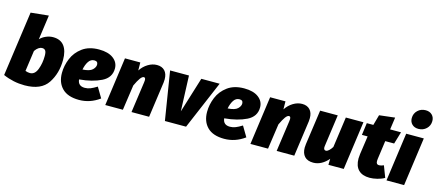

<svg xmlns="http://www.w3.org/2000/svg" viewBox="-57 -1426 4649 2043"><g transform="rotate(15 2267.5 -404.5)"><path d="M571 -347Q571 -199 498.5 -89.5Q426 20 244 20Q120 20 7 -30L107 -744L303 -764L265 -493Q291 -521 330 -537.5Q369 -554 407 -554Q489 -554 530 -500.5Q571 -447 571 -347ZM247 -359 215 -131Q241 -121 266 -121Q320 -121 346 -189Q372 -257 372 -338Q372 -381 360 -396.5Q348 -412 326 -412Q283 -412 247 -359Z M789 -191Q796 -120 870 -120Q902 -120 932 -132Q962 -144 1002 -169L1069 -56Q965 20 844 20Q720 20 657.5 -42.5Q595 -105 595 -211Q595 -291 627.5 -370Q660 -449 731.5 -501.5Q803 -554 914 -554Q1015 -554 1071.5 -511.5Q1128 -469 1128 -401Q1128 -300 1030.5 -252Q933 -204 789 -191ZM934 -392Q934 -429 895 -429Q856 -429 832 -393.5Q808 -358 797 -302Q876 -307 905 -335Q934 -363 934 -392Z M1669 -428Q1669 -405 1667 -393L1612 0H1418L1466 -341Q1468 -359 1468 -364Q1468 -393 1450 -393Q1432 -393 1411 -364.5Q1390 -336 1363 -278L1323 0H1129L1203 -534H1372L1373 -446Q1405 -495 1453 -524.5Q1501 -554 1552 -554Q1607 -554 1638 -521Q1669 -488 1669 -428Z M2019 0H1786L1700 -534H1908L1923 -143L2044 -534H2246Z M2388 -191Q2395 -120 2469 -120Q2501 -120 2531 -132Q2561 -144 2601 -169L2668 -56Q2564 20 2443 20Q2319 20 2256.5 -42.5Q2194 -105 2194 -211Q2194 -291 2226.5 -370Q2259 -449 2330.5 -501.5Q2402 -554 2513 -554Q2614 -554 2670.5 -511.5Q2727 -469 2727 -401Q2727 -300 2629.5 -252Q2532 -204 2388 -191ZM2533 -392Q2533 -429 2494 -429Q2455 -429 2431 -393.5Q2407 -358 2396 -302Q2475 -307 2504 -335Q2533 -363 2533 -392Z M3268 -428Q3268 -405 3266 -393L3211 0H3017L3065 -341Q3067 -359 3067 -364Q3067 -393 3049 -393Q3031 -393 3010 -364.5Q2989 -336 2962 -278L2922 0H2728L2802 -534H2971L2972 -446Q3004 -495 3052 -524.5Q3100 -554 3151 -554Q3206 -554 3237 -521Q3268 -488 3268 -428Z M3296 -112Q3296 -130 3299 -151L3353 -534H3547L3499 -189Q3497 -175 3497 -170Q3497 -138 3522 -138Q3536 -138 3554 -154Q3572 -170 3589 -197L3636 -534H3830L3756 0H3587L3589 -67Q3555 -26 3512.5 -3Q3470 20 3424 20Q3360 20 3328 -15Q3296 -50 3296 -112Z M4159 -148 4207 -22Q4173 -2 4128 9Q4083 20 4045 20Q3964 20 3921.5 -23Q3879 -66 3879 -148Q3879 -162 3883 -198L3912 -400H3849L3867 -534H3939L3971 -649L4143 -669L4124 -534H4244L4204 -400H4106L4078 -198Q4076 -180 4076 -174Q4076 -153 4084 -144Q4092 -135 4108 -135Q4130 -135 4159 -148Z M4421 0H4227L4301 -534H4495ZM4315 -710Q4315 -761 4350.5 -795Q4386 -829 4438 -829Q4482 -829 4508.5 -803Q4535 -777 4535 -736Q4535 -685 4499.5 -651Q4464 -617 4412 -617Q4368 -617 4341.5 -643Q4315 -669 4315 -710Z"/></g></svg>

Font: FiraGO Heavy
Style: Italic
Weight: 900
Italic angle: -8°
Designer: bBox Type GmbH
Foundry: bBox Type GmbH
Version: Version 1.001